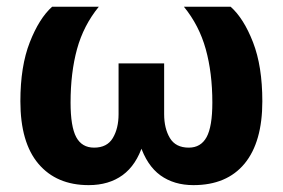

<svg xmlns="http://www.w3.org/2000/svg" viewBox="-20 -535 839 570"><path d="M243.2 14.6Q303.2 14.6 344 -15.1Q384.8 -44.9 404.3 -106H395.5Q416 -43.5 456.3 -14.4Q496.6 14.6 554.2 14.6Q653.3 14.6 706.1 -49.3Q758.8 -113.3 758.8 -234.4Q758.8 -338.4 731.2 -409.4Q703.6 -480.5 664.6 -515.1H525.9Q571.3 -459.5 590.8 -389.2Q610.4 -318.8 610.4 -230.5Q610.4 -159.2 593.3 -127.9Q576.2 -96.7 540.5 -96.7Q501.5 -96.7 484.4 -125.2Q467.3 -153.8 467.3 -196.3V-346.7H332V-196.3Q332 -153.8 314.9 -125.2Q297.9 -96.7 259.3 -96.7Q223.1 -96.7 206.3 -127.9Q189.5 -159.2 189.5 -230.5Q189.5 -319.3 208.7 -389.4Q228 -459.5 273.4 -515.1H134.8Q96.2 -480.5 68.4 -409.4Q40.5 -338.4 40.5 -234.4Q40.5 -111.8 94.2 -48.6Q147.9 14.6 243.2 14.6Z"/></svg>

Font: Roboto Flex
Style: wght 700 wdth 100 opsz 14.0 GRAD 0.00 slnt 0.00 XTRA 468 XOPQ 96 YOPQ 79 YTLC 514 YTUC 712 YTAS 750 YTDE -203.00 YTFI 738
Weight: 700
Designer: Berlow after Robertson
Foundry: Google
Version: Version 3.100